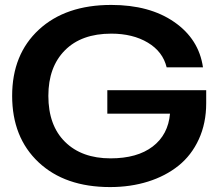

<svg xmlns="http://www.w3.org/2000/svg" viewBox="-20 -758 896 787"><path d="M431.2 8.8Q246.1 8.8 137.9 -93Q29.8 -194.8 29.8 -365.2Q29.8 -535.2 139.4 -636.5Q249 -737.8 436 -737.8Q593.3 -737.8 694.3 -667.7Q795.4 -597.7 812 -481.9H663.1Q647.5 -546.4 585.9 -583.3Q524.4 -620.1 436 -620.1Q314 -620.1 246.1 -551.8Q178.2 -483.4 178.2 -365.2Q178.2 -243.7 246.8 -176.3Q315.4 -108.9 433.1 -108.9Q542.5 -108.9 606 -157.5Q669.4 -206.1 676.8 -292H419.9V-388.2H825.2V-335Q825.2 -252.9 794.9 -187Q764.6 -121.1 711.4 -78.6Q658.2 -36.1 586.7 -13.7Q515.1 8.8 431.2 8.8Z"/></svg>

Font: Lumene Sans Expanded
Style: Bold
Weight: 600
Width: 7
Designer: Deni Anggara
Version: Version 1.003;Glyphs 3.1.2 (3151)